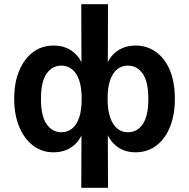

<svg xmlns="http://www.w3.org/2000/svg" viewBox="-20 -719 905 919"><path d="M369 180 370 -91H378Q362 -43 325 -16.5Q288 10 236 10Q181 10 139 -21.5Q97 -53 72.5 -111Q48 -169 48 -246Q48 -325 72.5 -382Q97 -439 139 -470Q181 -501 236 -501Q288 -501 325 -474.5Q362 -448 378 -401H370L369 -699H497L496 -401H488Q503 -448 540.5 -474.5Q578 -501 629 -501Q684 -501 727 -470Q770 -439 793.5 -382Q817 -325 817 -246Q817 -169 793.5 -111Q770 -53 727.5 -21.5Q685 10 629 10Q578 10 541.5 -16.5Q505 -43 488 -91H496L497 180ZM274 -86Q303 -86 325 -103.5Q347 -121 359 -156.5Q371 -192 371 -246Q371 -301 358.5 -336Q346 -371 324 -388Q302 -405 274 -405Q230 -405 203 -366.5Q176 -328 176 -246Q176 -164 203 -125Q230 -86 274 -86ZM592 -86Q637 -86 663.5 -125Q690 -164 690 -246Q690 -328 663 -366.5Q636 -405 592 -405Q563 -405 541.5 -388Q520 -371 507.5 -336Q495 -301 495 -246Q495 -192 507.5 -156.5Q520 -121 541.5 -103.5Q563 -86 592 -86Z"/></svg>

Font: Nunito Sans 11pt
Style: Bold
Weight: 700
Version: Version 3.101;gftools[0.9.27]